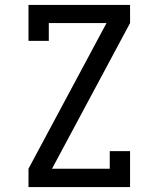

<svg xmlns="http://www.w3.org/2000/svg" viewBox="-20 -755 640 775"><path d="M95 0V-74L410 -662H177V-590H95V-735H505V-662L190 -74H423V-145H505V0Z"/></svg>

Font: Iosevka Plex Etoile
Style: Regular
Weight: 400
Designer: Belleve Invis
Foundry: Belleve Invis
Version: Version 25.1.1; ttfautohint (v1.8.4)